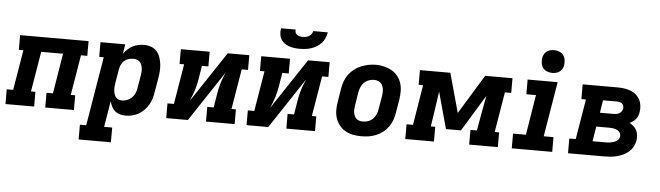

<svg xmlns="http://www.w3.org/2000/svg" viewBox="-56 -984 4911 1428"><g transform="rotate(5 2399.5 -270.0)"><path d="M-1 0V-110H47L97 -410H63V-520H574V-410H527L477 -110H510V0H296V-110H344L393 -410H230L180 -110H213V0Z M564 215V105H611L697 -410H663V-520H848L836 -448Q849 -466 866 -482Q883 -498 903 -508.5Q923 -519 945 -523.5Q967 -528 988 -528Q1016 -528 1041 -519Q1066 -510 1083 -490.5Q1100 -471 1108.5 -446.5Q1117 -422 1120 -395.5Q1123 -369 1121 -341Q1119 -313 1114 -286L1097 -186Q1093 -161 1086 -137Q1079 -113 1066 -90.5Q1053 -68 1034.5 -49Q1016 -30 993.5 -17Q971 -4 946.5 2Q922 8 897 8Q874 8 853 2Q832 -4 816.5 -17.5Q801 -31 791.5 -50Q782 -69 777 -90Q777 -90 777 -90Q777 -90 777 -90L745 105H805V215ZM860 -102Q879 -102 898.5 -109.5Q918 -117 933 -131.5Q948 -146 956 -165Q964 -184 967 -204L984 -304Q986 -317 986.5 -331Q987 -345 985 -357.5Q983 -370 978 -382Q973 -394 963.5 -402.5Q954 -411 941.5 -414.5Q929 -418 916 -418Q898 -418 880.5 -412.5Q863 -407 849 -394.5Q835 -382 827.5 -365Q820 -348 817 -331L800 -231Q798 -217 796.5 -202.5Q795 -188 796 -174.5Q797 -161 800.5 -147.5Q804 -134 812 -123.5Q820 -113 832.5 -107.5Q845 -102 860 -102Z M1199 0V-110H1247L1297 -410H1263V-520H1478V-410H1430L1414 -312Q1410 -290 1405.5 -269Q1401 -248 1394.5 -227Q1388 -206 1379.5 -185.5Q1371 -165 1363 -144L1613 -520H1774V-410H1727L1677 -110H1710V0H1496V-110H1544L1560 -208Q1563 -230 1568 -251Q1573 -272 1579 -293Q1585 -314 1593.5 -334.5Q1602 -355 1610 -376L1361 0Z M1799 0V-110H1847L1897 -410H1863V-520H2078V-410H2030L2014 -312Q2010 -290 2005.5 -269Q2001 -248 1994.5 -227Q1988 -206 1979.5 -185.5Q1971 -165 1963 -144L2213 -520H2374V-410H2327L2277 -110H2310V0H2096V-110H2144L2160 -208Q2163 -230 2168 -251Q2173 -272 2179 -293Q2185 -314 2193.5 -334.5Q2202 -355 2210 -376L1961 0ZM2143 -600Q2122 -600 2101.5 -602.5Q2081 -605 2062 -612Q2043 -619 2027 -631Q2011 -643 2001.5 -660Q1992 -677 1990 -698Q1988 -719 1992 -740H2101Q2099 -729 2102.5 -718Q2106 -707 2115 -701Q2124 -695 2135.5 -692.5Q2147 -690 2158 -690Q2170 -690 2182 -692.5Q2194 -695 2204.5 -701Q2215 -707 2222.5 -717.5Q2230 -728 2232 -740H2341Q2337 -719 2328.5 -698Q2320 -677 2304.5 -660Q2289 -643 2269.5 -631Q2250 -619 2228.5 -612Q2207 -605 2185.5 -602.5Q2164 -600 2143 -600Z M2656 8Q2624 8 2593 2Q2562 -4 2536 -19Q2510 -34 2491.5 -57.5Q2473 -81 2463.5 -110Q2454 -139 2454 -170.5Q2454 -202 2460 -234L2476 -334Q2481 -362 2490.5 -388.5Q2500 -415 2517.5 -438.5Q2535 -462 2558.5 -480Q2582 -498 2609 -509Q2636 -520 2663.5 -525.5Q2691 -531 2719 -531Q2751 -531 2781 -523.5Q2811 -516 2837 -501.5Q2863 -487 2882 -463Q2901 -439 2910 -410.5Q2919 -382 2919 -350Q2919 -318 2914 -286L2897 -186Q2893 -159 2883 -132Q2873 -105 2856 -81.5Q2839 -58 2815.5 -40Q2792 -22 2765 -11Q2738 0 2710.5 4Q2683 8 2656 8ZM2658 -102Q2678 -102 2698 -109Q2718 -116 2733 -131Q2748 -146 2756 -165Q2764 -184 2767 -204L2784 -304Q2787 -324 2786.5 -344.5Q2786 -365 2777.5 -382.5Q2769 -400 2751.5 -409Q2734 -418 2714 -418Q2694 -418 2674.5 -410.5Q2655 -403 2640 -388.5Q2625 -374 2617.5 -355Q2610 -336 2606 -316L2590 -216Q2588 -203 2587 -189Q2586 -175 2588 -162.5Q2590 -150 2595.5 -138Q2601 -126 2610 -117.5Q2619 -109 2632 -105.5Q2645 -102 2658 -102Z M2984 0V-110H3032L3081 -410H3048V-520H3275L3356 -227L3535 -520H3739V-410H3692L3642 -110H3675V0H3461V-110H3509Q3520 -176 3532.5 -241.5Q3545 -307 3557 -373L3391 -100H3279L3204 -373Q3194 -307 3185 -241.5Q3176 -176 3165 -110H3198V0Z M3779 0V-110H3875L3924 -410H3852V-520H4076L4008 -110H4081V0ZM4030 -585Q4009 -585 3990.5 -592.5Q3972 -600 3960.5 -615Q3949 -630 3946 -650Q3943 -670 3946 -691Q3949 -705 3956 -718Q3963 -731 3975 -739.5Q3987 -748 4001.5 -751.5Q4016 -755 4030 -755Q4050 -755 4068.5 -747.5Q4087 -740 4098.5 -725Q4110 -710 4113 -690Q4116 -670 4113 -649Q4111 -635 4103.5 -622Q4096 -609 4084 -600.5Q4072 -592 4057.5 -588.5Q4043 -585 4030 -585Z M4199 0V-110H4247L4297 -410H4263V-520H4526Q4550 -520 4574.5 -516.5Q4599 -513 4621 -504.5Q4643 -496 4661 -481Q4679 -466 4690 -445.5Q4701 -425 4704 -400.5Q4707 -376 4703 -352Q4701 -338 4696 -324.5Q4691 -311 4682 -299.5Q4673 -288 4661 -279.5Q4649 -271 4636 -265Q4652 -256 4666 -243.5Q4680 -231 4688.5 -214.5Q4697 -198 4699 -178Q4701 -158 4698 -138Q4694 -115 4682 -92.5Q4670 -70 4651 -53.5Q4632 -37 4609 -26.5Q4586 -16 4562 -10Q4538 -4 4514.5 -2Q4491 0 4467 0ZM4507 -321Q4519 -321 4530 -322.5Q4541 -324 4551.5 -329.5Q4562 -335 4569.5 -345Q4577 -355 4579 -366Q4580 -377 4577 -387.5Q4574 -398 4566 -404Q4558 -410 4547.5 -412.5Q4537 -415 4526 -415H4424L4409 -321ZM4467 -105Q4478 -105 4488.5 -105.5Q4499 -106 4509 -108Q4519 -110 4529.5 -113.5Q4540 -117 4549.5 -122.5Q4559 -128 4565.5 -137Q4572 -146 4574 -157Q4576 -172 4568.5 -185Q4561 -198 4548 -204.5Q4535 -211 4519.5 -213.5Q4504 -216 4488 -216H4391L4373 -105Z"/></g></svg>

Font: Iosevka Etoile XBdObl
Style: Regular
Weight: 800
Italic angle: -9°
Designer: Belleve Invis
Foundry: Belleve Invis
Version: Version 15.5.2; ttfautohint (v1.8.4)